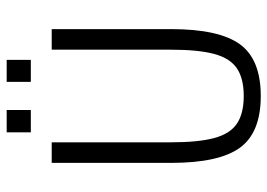

<svg xmlns="http://www.w3.org/2000/svg" viewBox="-134 -670 811 583"><g transform="rotate(-90 271.5 -378.5)"><path d="M271.5 7.8Q160.2 7.8 114.3 -55.7Q68.4 -119.1 68.4 -264.6V-627H130.9V-263.7Q130.9 -182.1 143.8 -133.8Q156.7 -85.4 187.5 -64.7Q218.3 -43.9 271.5 -43.9Q324.7 -43.9 355.5 -64.7Q386.2 -85.4 399.2 -133.8Q412.1 -182.1 412.1 -263.7V-627H474.6V-264.6Q474.6 -119.1 428.7 -55.7Q382.8 7.8 271.5 7.8ZM161.1 -690.4V-763.7H229V-690.4ZM314.5 -690.4V-763.7H381.3V-690.4Z"/></g></svg>

Font: Anaheim
Style: Regular
Weight: 400
Designer: Vernon Adams
Foundry: Vernon Adams
Version: Version 2.001